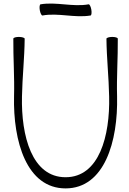

<svg xmlns="http://www.w3.org/2000/svg" viewBox="-20 -1015 714 1066"><path d="M216 -929C304 -945 395 -914 483 -929C488 -930 490 -945 487 -962C484 -979 477 -992 472 -991C384 -975 293 -1006 205 -991C200 -990 198 -975 201 -958C204 -941 211 -928 216 -929ZM54 -800C53 -694 61 -587 58 -481C52 -230 128 31 344 31C560 31 636 -230 630 -481C627 -587 635 -694 634 -800C634 -806 620 -810 603 -810C585 -810 571 -805 571 -800C572 -693 584 -586 586 -479C591 -261 531 -31 344 -31C157 -31 97 -261 102 -479C104 -586 116 -693 117 -800C117 -805 103 -810 85 -810C68 -810 54 -806 54 -800Z"/></svg>

Font: Nupuram ExtraLight
Style: Regular
Weight: 200
Designer: Santhosh Thottingal (santhosh.thottingal@gmail.com)
Foundry: SMC
Version: Version 1.000